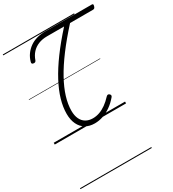

<svg xmlns="http://www.w3.org/2000/svg" viewBox="-337 -1187 1680 1865"><g transform="rotate(-30 502.5 -255.0)"><path d="M441 17Q382 17 339 -8.5Q296 -34 272.5 -83Q249 -132 249 -200Q249 -274 273 -357Q297 -440 346.5 -533Q396 -626 472 -729.5Q548 -833 652 -948H461Q407 -948 364.5 -931Q322 -914 292 -881.5Q262 -849 246 -802Q242 -791 233 -787Q224 -783 210 -787Q202 -789 199 -795.5Q196 -802 200 -814Q212 -857 237 -891Q262 -925 296 -949Q330 -973 373.5 -985.5Q417 -998 468 -998H991Q1002 -998 1004.5 -992.5Q1007 -987 1003 -973Q999 -959 993 -953.5Q987 -948 976 -948H719Q612 -830 534 -726Q456 -622 405 -529.5Q354 -437 329 -355.5Q304 -274 304 -202Q304 -149 321.5 -111.5Q339 -74 372 -54.5Q405 -35 450 -35Q488 -35 525 -48Q562 -61 598.5 -87Q635 -113 670 -151Q679 -161 688.5 -162Q698 -163 706 -155Q715 -147 715 -138.5Q715 -130 707 -121Q669 -76 625.5 -45.5Q582 -15 535.5 1Q489 17 441 17ZM0 490H800V500H0ZM0 -20H800V0H0ZM0 -505H800V-500H0ZM0 -1010H800V-1000H0Z"/></g></svg>

Font: Playwrite MX Guides
Style: Regular
Weight: 400
Designer: Veronika Burian, José Scaglione
Foundry: TypeTogether
Version: Version 1.003